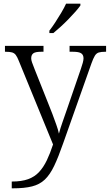

<svg xmlns="http://www.w3.org/2000/svg" viewBox="-20 -786 598 1046"><path d="M44 203Q98 203 133.5 190Q169 177 193 151Q217 125 235 87.5Q253 50 269 1L83 -453Q74 -476 66 -486.5Q58 -497 45.5 -500.5Q33 -504 10 -504H7V-536H217V-504H204Q173 -504 161.5 -495.5Q150 -487 150 -468Q150 -459 154.5 -446Q159 -433 169 -408L243 -222Q254 -196 265.5 -165Q277 -134 287 -106Q297 -78 301 -58Q309 -88 320.5 -120.5Q332 -153 345 -191L421 -412Q427 -429 431 -444Q435 -459 435 -468Q435 -487 422.5 -495.5Q410 -504 378 -504H359V-536H558V-504H554Q531 -504 518 -500Q505 -496 496.5 -482Q488 -468 478 -440L324 -5Q298 70 275 118Q252 166 224 192.5Q196 219 154.5 229.5Q113 240 50 240H44ZM249 -619Q264 -638 281 -664Q298 -690 314 -717Q330 -744 340 -766H418V-756Q409 -743 391.5 -723Q374 -703 352.5 -681Q331 -659 309.5 -639.5Q288 -620 271 -606H249Z"/></svg>

Font: Noto Serif Hebrew Light
Style: Regular
Weight: 300
Version: Version 2.003